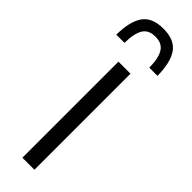

<svg xmlns="http://www.w3.org/2000/svg" viewBox="-241 -688 689 689"><g transform="rotate(45 103.5 -343.0)"><path d="M73 0V-487.5H134V0ZM103.5 -685.5Q160.5 -685.5 184 -651.5Q207.5 -617.5 208 -550.5H166.5Q166 -598.5 151.5 -621.8Q137 -645 103.5 -645Q69.5 -645 55.2 -621.8Q41 -598.5 40.5 -550.5H-1Q-0.5 -617.5 23 -651.5Q46.5 -685.5 103.5 -685.5Z"/></g></svg>

Font: Anek Latin Light
Style: Regular
Weight: 300
Designer: Yesha Goshar
Foundry: Ek Type
Version: Version 1.003